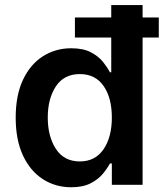

<svg xmlns="http://www.w3.org/2000/svg" viewBox="-20 -748 664 777"><path d="M268.6 9.8Q204.1 9.8 153.1 -23.2Q102.1 -56.2 72.8 -119.1Q43.5 -182.1 43.5 -272Q43.5 -362.8 73.2 -425.5Q103 -488.3 154.1 -520.5Q205.1 -552.7 268.1 -552.7Q316.9 -552.7 347.9 -536.4Q378.9 -520 397 -497.3Q415 -474.6 424.8 -455.6H430.2V-727.5H557.1V0H432.6V-86.4H424.8Q414.6 -66.9 396 -44.4Q377.4 -22 346.4 -6.1Q315.4 9.8 268.6 9.8ZM303.2 -94.7Q365.2 -94.7 398.9 -143.8Q432.6 -192.9 432.6 -272.5Q432.6 -352.1 399.2 -400.1Q365.7 -448.2 303.2 -448.2Q238.8 -448.2 206.1 -398.4Q173.3 -348.6 173.3 -272.5Q173.3 -195.8 206.3 -145.3Q239.3 -94.7 303.2 -94.7ZM283.2 -596.2V-677.2H622.6V-596.2Z"/></svg>

Font: Inter-SemiBold
Style: Regular
Weight: 600
Designer: Rasmus Andersson
Foundry: rsms
Version: Version 4.000;git-a52131595